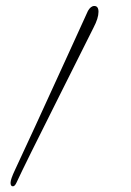

<svg xmlns="http://www.w3.org/2000/svg" viewBox="-20 -554 446 655"><path d="M24 81.6Q16 81.6 16 69.6Q16 57.6 31.2 25.6Q46.4 -6.4 99.6 -122Q152.8 -237.6 212 -367.6Q271.2 -497.6 280 -516.8Q289.6 -533.6 301.6 -533.6Q316 -533.6 316 -513.6Q316 -492 299.2 -460Q296.8 -454.4 180.8 -223.6Q64.8 7.2 36 69.6Q30.4 81.6 24 81.6Z"/></svg>

Font: Rouge Script
Style: Regular
Weight: 400
Designer: Sabrina Mariela Lopez
Foundry: Typesenses
Version: Version 1.003